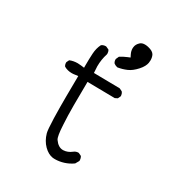

<svg xmlns="http://www.w3.org/2000/svg" viewBox="-158 -779 816 873"><g transform="rotate(30 250.0 -343.0)"><path d="M408.7 -621.1Q408.7 -635.7 403.3 -647.5Q396 -662.6 368.2 -668.9Q358.9 -670.9 351.1 -670.9Q335.9 -670.9 327.1 -663.1Q312.5 -649.9 311 -633.8Q310.5 -630.9 310.5 -627.9Q310.5 -613.3 317.4 -599.6L323.7 -586.9L310.5 -581.5Q290.5 -573.2 275.9 -563.5L269 -548.3Q268.6 -546.9 268.6 -545.9Q268.6 -533.7 274.9 -526.4Q283.7 -520 293.9 -518.1Q318.4 -522 340.3 -531.5Q362.3 -541 383.8 -564.9Q394.5 -576.7 400.4 -587.9Q406.2 -599.1 407.5 -607.4Q408.7 -615.7 408.7 -621.1ZM127.4 -391.6Q135.7 -391.6 144.5 -393.1L159.7 -395Q158.7 -313.5 158.7 -286.9Q158.7 -260.3 158.7 -233.2Q158.7 -206.1 159.7 -173.8Q161.6 -112.8 166 -97.7Q175.8 -63.5 198.2 -41Q220.7 -18.6 245.6 -15.1Q250.5 -14.6 255.9 -14.6Q279.3 -14.6 302.5 -22Q325.7 -29.3 346.2 -43.9L356.9 -62.5Q357.4 -64 357.4 -64.9Q357.4 -77.1 351.6 -86.4L337.4 -93.3Q336.4 -93.8 335 -93.8Q321.8 -93.8 311.5 -85.4Q292 -69.8 269 -68.8Q268.1 -68.8 267.1 -68.8Q242.7 -68.8 223.6 -96.2Q214.4 -108.9 211.4 -168.5Q208.5 -213.4 208.5 -271.2Q208.5 -329.1 209.5 -393.1L353.5 -391.1L366.2 -397.5L372.6 -410.6Q373 -411.6 373 -415Q373 -418.5 371.3 -423.6Q369.6 -428.7 365.7 -433.6L351.1 -440.9L214.4 -442.9Q212.4 -465.8 212.4 -476.6Q212.4 -512.7 223.1 -544.9Q223.6 -546.9 223.6 -550.3Q223.6 -553.7 222.4 -558.6Q221.2 -563.5 218.3 -567.9L203.6 -574.7Q202.1 -575.2 201.2 -575.2Q188 -575.2 178.7 -567.9Q167 -544.9 165.3 -515.9Q163.6 -486.8 163.6 -456.1V-440.9L148.4 -442.9Q138.2 -444.3 128.9 -444.3Q106.4 -444.3 87.9 -436.5L81.5 -423.3Q81.1 -421.9 81.1 -420.9Q81.1 -409.2 86.9 -401.9Q105 -391.6 127.4 -391.6Z"/></g></svg>

Font: NaikaiFont
Style: ExtraLight
Weight: 200
Version: Version 1.89